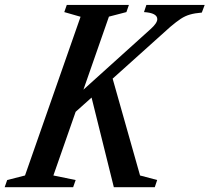

<svg xmlns="http://www.w3.org/2000/svg" viewBox="-74 -782 876 802"><path d="M149 -49 242 -30 231.5 0H-54.5L-44 -30L30.5 -49L262.5 -712L194.5 -731.5L205 -761.5H464.5L454 -731.5L381 -712.5L274.5 -407.5L555 -660.5Q583 -685.5 583 -702Q583 -728 527.5 -731.5L537.5 -761.5H781L769 -729.5Q739.5 -727 719.5 -721.2Q699.5 -715.5 681.2 -703.5Q663 -691.5 637.5 -670L396.5 -453.5L511 -49L582.5 -30L572.5 0H401.5L308.5 -374.5L242 -315Z"/></svg>

Font: Libre Caslon Condensed SemiBold Italic
Style: Regular
Weight: 600
Italic angle: -22.583°
Designer: Pablo Impallari, Rodrigo Fuenzalida, Katja Schimmel, Ertekin Erdin
Foundry: Pablo Impallari, Rodrigo Fuenzalida
Version: Version 2.000; ttfautohint (v1.8.4.7-5d5b);gftools[0.9.33]